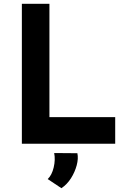

<svg xmlns="http://www.w3.org/2000/svg" viewBox="-20 -756 681 1010"><path d="M95 -736H240V-140H586V0H95ZM303 234 231 186Q253 165 262.5 124.5Q272 84 265 49L387 50Q393 78 383.5 113.5Q374 149 353.5 181.5Q333 214 303 234Z"/></svg>

Font: Josefin Sans Thin
Style: Bold
Weight: 700
Version: Version 2.000